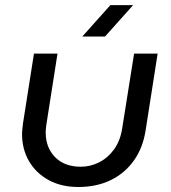

<svg xmlns="http://www.w3.org/2000/svg" viewBox="-20 -720 670 752"><path d="M597.4 -510 550.6 -211Q540.2 -141.8 504.6 -91.6Q469 -41.4 413.6 -14.5Q358.2 12.4 286.8 12.4Q219.2 12.4 169.6 -15.2Q120 -42.8 93.2 -89.5Q66.4 -136.2 66.4 -194.4Q66.4 -203.8 67.7 -215.1Q69 -226.4 70 -236.4L113 -510H205.2L161.4 -230.6Q160.4 -223 159.7 -215.5Q159 -208 159 -201Q159 -142 195.8 -104.5Q232.6 -67 296.2 -67Q334.4 -67 368.5 -84.3Q402.6 -101.6 426.9 -135.2Q451.2 -168.8 458.6 -217.4L505.2 -510ZM302.4 -577 412.4 -700H501.4L391.4 -577Z"/></svg>

Font: MuseoModerno Thin
Style: Italic
Weight: 100
Italic angle: -9°
Designer: Pablo Cosgaya, Héctor Gatti, Marcela Romero, and the Authors of The MuseoModerno Project.
Foundry: Omnibus-Type Team
Version: Version 1.003